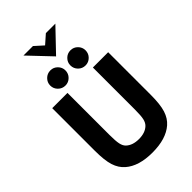

<svg xmlns="http://www.w3.org/2000/svg" viewBox="-346 -1327 1461 1461"><g transform="rotate(-45 384.5 -596.5)"><path d="M382.8 -1024.4 211.9 -1204.6H314L382.8 -1142.6L453.1 -1204.6H555.2ZM276.9 -816.9Q242.7 -816.9 218.5 -840.8Q194.3 -864.7 194.3 -898.9Q194.3 -932.1 218.5 -956.1Q242.7 -980 276.9 -980Q310.1 -980 334 -956.1Q357.9 -932.1 357.9 -898.9Q357.9 -864.7 334 -840.8Q310.1 -816.9 276.9 -816.9ZM493.2 -816.9Q459 -816.9 435.1 -840.8Q411.1 -864.7 411.1 -898.9Q411.1 -932.1 435.1 -956.1Q459 -980 493.2 -980Q526.4 -980 550.3 -956.1Q574.2 -932.1 574.2 -898.9Q574.2 -864.7 550.3 -840.8Q526.4 -816.9 493.2 -816.9ZM160.2 -55.7Q120.1 -90.3 101.8 -147.2Q83.5 -204.1 83.5 -309.1V-766.6H247.6V-314.5Q247.6 -249 254.4 -217.3Q261.2 -185.5 278.8 -168.9Q316.4 -133.3 384.3 -133.3Q451.7 -133.3 488.8 -168.9Q506.8 -186 513.9 -216.8Q521 -247.6 521 -314.5V-766.6H685.5V-309.1Q685.5 -205.1 667.2 -147.7Q648.9 -90.3 608.9 -55.7Q530.8 12.2 384.3 12.2Q237.8 12.2 160.2 -55.7Z"/></g></svg>

Font: Acari Sans Neue Black
Style: Regular
Weight: 900
Designer: Alfredo Marco Pradil
Foundry: Alfredo Marco Pradil
Version: Version 1.045;June 16, 2019;FontCreator 11.5.0.2425 64-bit; 